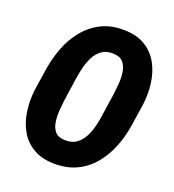

<svg xmlns="http://www.w3.org/2000/svg" viewBox="-133 -825 851 938"><g transform="rotate(20 292.5 -355.5)"><path d="M563.5 -411.1 546.4 -297.9Q537.6 -237.3 515.4 -181.4Q493.2 -125.5 457.3 -81.8Q421.4 -38.1 369.6 -13.4Q317.9 11.2 250.5 9.8Q186 8.3 142.6 -18.1Q99.1 -44.4 74.7 -87.9Q50.3 -131.3 42.7 -185.5Q35.2 -239.7 42 -296.4L59.1 -409.7Q68.4 -470.2 90.1 -526.4Q111.8 -582.5 148.4 -627.2Q185.1 -671.9 236.8 -697.3Q288.6 -722.7 356.9 -720.7Q421.4 -719.2 464.6 -692.1Q507.8 -665 532 -620.8Q556.2 -576.7 563.5 -522Q570.8 -467.3 563.5 -411.1ZM394.5 -296.4 411.6 -411.6Q414.6 -434.6 417 -464.8Q419.4 -495.1 415.3 -524.2Q411.1 -553.2 395.3 -573Q379.4 -592.8 345.7 -594.2Q308.1 -596.7 283.7 -579.3Q259.3 -562 244.9 -533.4Q230.5 -504.9 222.9 -472.4Q215.3 -439.9 211.4 -410.6L194.8 -295.9Q191.9 -272.9 189.7 -242.9Q187.5 -212.9 191.7 -184.3Q195.8 -155.8 211.7 -136.7Q227.5 -117.7 261.2 -116.2Q297.9 -114.3 322 -131.1Q346.2 -147.9 360.8 -175.8Q375.5 -203.6 383.3 -235.6Q391.1 -267.6 394.5 -296.4Z"/></g></svg>

Font: Roboto Condensed ExtraBold
Style: Italic
Weight: 800
Italic angle: -12°
Designer: Christian Robertson
Foundry: Google
Version: Version 3.008; 2023